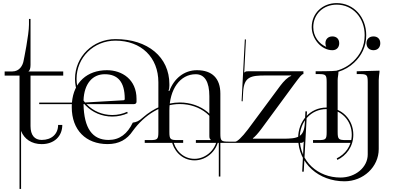

<svg xmlns="http://www.w3.org/2000/svg" viewBox="-20 -922 2535 1239"><path d="M177 -434H388V-461H164V-462C172 -466 177 -482 177 -503V-640V-800H167V-763C167 -698 133 -534 133 -534C127.8 -498.7 105 -461 60 -461H10V-434H106V297H116V-77C136.1 -24.5 184.8 8 249 8C329 8 382 -42 382 -116H355C355 -57 313 -19 249 -19C203 -19 177 -50 177 -108Z M519 -260V-275C523 -382 577 -443 656 -443C740 -443 785 -394 785 -284C785 -278 782 -275.3 777 -275ZM519 -250H843C854 -250 861 -255 861 -266V-284C861 -409 768 -469 670 -469C543.1 -469 455.3 -391.5 444.2 -260H233V-250H443.5C443.2 -243.8 443 -237.4 443 -231C443 -82 535 7.8 674.3 7.8C747.7 7.8 799.7 -21.3 837.1 -77.4C912.5 -181.2 1023.5 -250.6 1140.7 -250.6C1273.3 -250.6 1383.1 -162.1 1383.1 -51.7C1383.1 39.9 1309.7 102.9 1235.5 102.9C1153.8 102.9 1106.1 36.4 1097.8 -16.4L1087.9 -14.9C1096.8 41.8 1148.2 112.9 1235.6 112.9C1315.1 112.9 1393.1 45.6 1393.1 -51.8C1393.1 -168.1 1278.4 -260.7 1140.5 -260.7C1053.7 -260.7 970.7 -223.8 902.3 -163.9C875.7 -139.7 861 -134.3 836.8 -130.7C802.6 -58.8 752.3 -18.9 680.5 -18.9C576 -19 522 -94 519 -250Z M914 0H1162V-18H1127C1079 -18 1073 -23 1073 -71V-208C1073 -346 1142 -443 1243 -443C1301 -443 1331 -394 1331 -301V-46C1331 -30 1333 -27 1340 -20V-18H1244V0H1392V217H1402V0H1504V-8H1455C1407 -8 1402 -13 1402 -61V-318C1402 -416 1349 -469 1251 -469C1168 -469 1103 -415 1073 -335H1068V-338C1071 -346 1073 -353 1073 -369V-379C1073 -553.4 933.8 -669.7 725.1 -669.7C579.3 -669.7 464 -556.4 464 -412.8C464 -278.2 568.4 -169.8 705 -169.8C741.1 -169.8 775.1 -177.9 804.8 -191.5L800.6 -200.5C772.3 -187.6 739.6 -179.8 705 -179.8C574 -179.8 474 -283.5 474 -412.8C474 -550.8 584.6 -659.7 725.1 -659.7C891.1 -659.7 1002 -552 1002 -391V-71C1002 -23.3 996.7 -18 949 -18H914Z M1499 0H1915C1931 0 1932 -1 1939 -8H1940L1930 185.5L1940 186L1961 -203L1951 -203.5L1947 -127C1942 -35 1900 -27 1806 -27H1612V-30C1626 -40 1645 -61 1668 -92L1876 -375C1915 -427 1927 -444 1938 -444V-462H1582C1566 -462 1563 -460 1556 -453L1567 -667L1560 -668L1539 -269L1545.8 -268.2L1549 -328C1554.4 -427 1598 -435 1694 -435H1859V-432C1837 -425 1811 -398 1789 -369L1580 -87C1540 -34 1510 -8 1499 -8Z M2017 -462V-444H2035C2083 -444 2088 -439 2088 -391V-71C2088 -23 2083 -18 2035 -18H2000V0H2248V-18H2213C2165 -18 2159 -23 2159 -71V-405C2159 -423.3 2164 -438.6 2164 -459C2202.6 -470.8 2237.4 -491.3 2265.4 -517.8C2312.4 -562.2 2343.3 -619.5 2343.3 -695.1C2343.3 -809.8 2264.7 -902 2152.6 -902C2060.7 -902 1991.6 -835.7 1991.6 -747.2C1991.6 -671.8 2053 -598 2125 -598C2153 -598 2169 -617 2169 -643C2169 -671 2151 -687 2125 -687C2097 -687 2080 -669 2080 -643C2080 -633.9 2082 -625.9 2085.6 -619.3C2038.8 -639.4 2001.6 -685.7 2001.6 -747.2C2001.6 -830 2065.7 -892 2152.6 -892C2258.5 -892 2333.3 -805.3 2333.3 -695.1C2333.3 -622.4 2304 -568 2258.5 -525C2229.2 -497.3 2192 -476.3 2150.6 -465.6C2134 -462.1 2017 -462 2017 -462Z M2390 -687C2362 -687 2345 -669 2345 -643C2345 -615 2364 -598 2390 -598C2418 -598 2434 -617 2434 -643C2434 -671 2416 -687 2390 -687ZM2353 75C2353 157.1 2274.2 223.7 2177.2 223.7C2031.9 223.7 1914 120.7 1914 -31C1914 -137 1987 -218 2087 -218H2088C2181 -217 2250 -145 2250 -53C2250 22 2206 74 2153 100L2157 110C2213 83 2260 26 2260 -53C2260 -150 2187 -227 2088 -228H2087C1981 -228 1904 -141 1904 -31C1904 134 2037.9 247.9 2202.9 247.9C2325 247.9 2424 154.8 2424 40V-405C2424 -423 2427 -438 2429 -458V-466L2282 -462V-444H2300C2348 -444 2353 -439 2353 -391Z"/></svg>

Font: FoglihtenNo04
Style: Regular
Weight: 500
Designer: gluk (gluksza@wp.pl)
Foundry: gluk (gluksza@wp.pl)
Version: Version 0.70